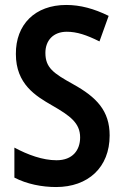

<svg xmlns="http://www.w3.org/2000/svg" viewBox="-20 -744 499 774"><path d="M422 -198C422 -297 370 -352 274 -405C195 -449 163 -471 163 -531C163 -581 195 -616 249 -616C290 -616 329 -603 381 -577L418 -680C359 -709 304 -724 247 -724C121 -724 43 -645 44 -526C44 -405 124 -357 190 -319C263 -277 303 -248 303 -190C303 -139 273 -98 208 -98C152 -98 92 -120 38 -149V-28C88 -2 149 10 206 10C335 10 422 -69 422 -198Z"/></svg>

Font: Noto Sans Telugu Condensed SemiBold
Style: Regular
Weight: 600
Width: 3
Designer: Jelle Bosma - Monotype Design Team
Foundry: Monotype Imaging Inc.
Version: Version 2.005